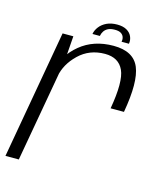

<svg xmlns="http://www.w3.org/2000/svg" viewBox="-111 -773 734 854"><g transform="rotate(15 256.0 -346.5)"><path d="M391 -325.5H452.5Q478 -469 451.2 -533.2Q424.5 -597.5 332.5 -597.5Q241 -597.5 179 -546.2Q117 -495 104.5 -423L126 -401Q136.5 -459.5 185 -506.2Q233.5 -553 305 -553Q368 -553 390.8 -503.2Q413.5 -453.5 391 -325.5ZM-6 0H55.5L139 -470.5L148 -592H98.5ZM324 -693Q296 -693 275.8 -683.5Q255.5 -674 243 -658Q230.5 -642 227.5 -624H261.5Q263.5 -636 270 -646Q276.5 -656 288.2 -662Q300 -668 319.5 -668Q337.5 -668 347.2 -662Q357 -656 360.5 -646Q364 -636 361.5 -624H395.5Q398.5 -642 391.2 -658Q384 -674 367 -683.5Q350 -693 324 -693Z"/></g></svg>

Font: Anybody Thin Light
Style: Italic
Weight: 300
Italic angle: -10°
Version: Version 1.113;gftools[0.9.25]